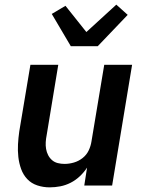

<svg xmlns="http://www.w3.org/2000/svg" viewBox="-20 -799 640 827"><path d="M194 8Q166 8 140.5 -0.5Q115 -9 97.5 -27.5Q80 -46 71 -71Q62 -96 59 -123Q56 -150 57.5 -177.5Q59 -205 63 -233L111 -520H231L181 -217Q178 -202 177 -187Q176 -172 178.5 -157.5Q181 -143 187.5 -130.5Q194 -118 204.5 -109Q215 -100 229 -96.5Q243 -93 258 -93Q278 -93 298.5 -99Q319 -105 336 -118.5Q353 -132 362 -151Q371 -170 374 -190L429 -520H549L463 0H343L355 -77Q342 -57 324 -40Q306 -23 284.5 -12Q263 -1 240 3.5Q217 8 194 8ZM285 -600 203 -739 262 -774 352 -661 481 -779 530 -735 401 -600Z"/></svg>

Font: Iosevka Aile
Style: Bold Italic
Weight: 700
Italic angle: -9°
Designer: Belleve Invis
Foundry: Belleve Invis
Version: Version 28.0.1; ttfautohint (v1.8.4)